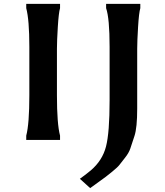

<svg xmlns="http://www.w3.org/2000/svg" viewBox="-20 -720 850 988"><path d="M273 -469V-230Q273 -82 289 -22V0H115V-22Q131 -82 131 -230V-479Q131 -618 115 -678V-700H289V-678Q282 -655 277.5 -581.5Q273 -508 273 -469ZM544 -203V-479Q544 -626 526 -678V-700H702V-678Q695 -655 690.5 -581.5Q686 -508 686 -469V-161Q686 -63 672 -20.5Q658 22 650.5 44.5Q643 67 623.5 91.5Q604 116 595 128Q586 140 559 162Q532 184 524 190L444 248L391 200Q414 184 447 157Q507 106 525.5 34Q544 -38 544 -203Z"/></svg>

Font: Asul
Style: Bold
Weight: 700
Designer: Mariela Monsalve
Foundry: Mariela Monsalve
Version: Version 1.002